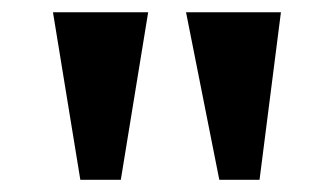

<svg xmlns="http://www.w3.org/2000/svg" viewBox="-20 -734 548 315"><path d="M285.2 -713.9H440.9L405.8 -439H339.8ZM66.9 -713.9H223.1L178.2 -439H111.8Z"/></svg>

Font: Droids
Style: b
Weight: 700
Foundry: Ascender Corporation
Version: Version 1.00 build 113